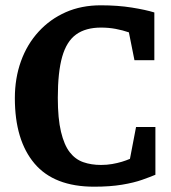

<svg xmlns="http://www.w3.org/2000/svg" viewBox="-20 -686 646 724"><path d="M335 18Q184 18 110 -69.5Q36 -157 36 -316Q36 -391 59 -455Q82 -519 125.5 -566.5Q169 -614 228 -640Q287 -666 360 -666Q424 -666 477 -657.5Q530 -649 562 -639V-459H487L466 -564Q443 -572 416.5 -577Q390 -582 361 -582Q303 -582 267 -556Q231 -530 214.5 -472Q198 -414 198 -317Q198 -239 210 -189Q222 -139 243 -112Q264 -85 294 -74.5Q324 -64 361 -64Q383 -64 403 -67.5Q423 -71 439.5 -76Q456 -81 470 -87L493 -207H566V-27Q547 -19 516 -8Q485 3 440 10.5Q395 18 335 18Z"/></svg>

Font: Faustina
Style: Bold
Weight: 700
Designer: Alfonso Garcia
Foundry: http://www.omnibus-type.com
Version: Version 1.200